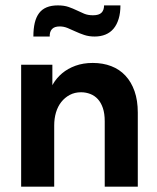

<svg xmlns="http://www.w3.org/2000/svg" viewBox="-20 -699 589 719"><path d="M59.2 0H183V-325.5L176.1 -332.5V-456.5H59.2V-332.5V-325.5V-126V-111ZM372.2 -244.7V0H496V-266.8V-277.3Q496 -322.8 483.9 -357.4Q471.8 -392 449.8 -415.6Q427.8 -439.3 396.6 -451.3Q365.5 -463.3 327.4 -463.3Q291.5 -463.3 262.6 -452.8Q233.8 -442.3 212.6 -424.5Q191.5 -406.8 178 -383.4Q164.5 -360 159.3 -334V-229H183Q183 -255.2 189.6 -277.7Q196.3 -300.2 209.4 -316.9Q222.5 -333.5 241.1 -343.5Q259.8 -353.5 283.5 -353.5Q301.5 -353.5 317.9 -347.2Q334.2 -341 346.2 -328Q358.2 -315 365.2 -294.5Q372.2 -273.9 372.2 -244.7ZM334.5 -562.2Q357 -562.2 375 -569.6Q393 -577 405.2 -591.6Q417.5 -606.2 424.2 -628.1Q431 -650 431 -678.8H369.7Q369.7 -661 360.1 -651.4Q350.5 -641.8 328.2 -641.8Q309.5 -641.8 295.4 -647.6Q281.2 -653.5 267.4 -660.3Q253.5 -667 236.9 -672.9Q220.2 -678.8 196.5 -678.8Q172.2 -678.8 154.9 -671.6Q137.5 -664.5 126.5 -650Q115.5 -635.5 110.2 -613.6Q105 -591.7 105 -562.2H166.2Q165.5 -580 174.6 -590Q183.7 -600 203.7 -600Q218.7 -600 233.1 -594.1Q247.5 -588.2 262.6 -581.1Q277.7 -574 295.4 -568.1Q313 -562.2 334.5 -562.2Z"/></svg>

Font: Tilda Sans VF
Style: Regular
Weight: 400
Designer: ParaType Ltd
Foundry: ParaType Ltd
Version: Version 1.010